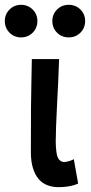

<svg xmlns="http://www.w3.org/2000/svg" viewBox="-22 -768 376 796"><path d="M221 8Q195 8 173.5 -0.5Q152 -9 137.5 -26.5Q123 -44 114.5 -71.5Q106 -99 106 -137Q106 -274 106.5 -322Q107 -370 108 -419.5Q109 -469 110 -523H223Q222 -483 219.5 -433Q217 -383 214.5 -334Q212 -285 210.5 -244.5Q209 -204 209 -180Q210 -129 218.5 -113Q227 -97 244 -96Q254 -97 264.5 -100Q275 -103 284 -108L302 -7Q284 1 263 4.5Q242 8 221 8ZM-2 -681Q-2 -709 17.5 -728.5Q37 -748 65 -748Q94 -748 113.5 -728.5Q133 -709 133 -681Q133 -652 113.5 -632.5Q94 -613 65 -613Q37 -613 17.5 -632.5Q-2 -652 -2 -681ZM195 -681Q195 -709 214.5 -728.5Q234 -748 263 -748Q292 -748 311.5 -728.5Q331 -709 331 -681Q331 -652 311.5 -632.5Q292 -613 263 -613Q234 -613 214.5 -632.5Q195 -652 195 -681Z"/></svg>

Font: Rising Sun SemiBold
Style: Regular
Weight: 600
Designer: Matt McInerney, Pablo Impallari, Rodrigo Fuenzalida (Raleway font), Stephen Hutchings (Greek), Cristiano Sobral (main ch
Foundry: The Rising Sun Project Authors
Version: Version 4.327; ttfautohint (v1.8.4.7-5d5b-dirty)